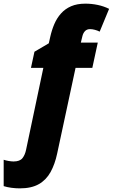

<svg xmlns="http://www.w3.org/2000/svg" viewBox="-126 -785 614 1045"><path d="M-18.6 240.2Q-40.5 240.2 -64 237.1Q-87.4 233.9 -106 228V84.5Q-94.7 88.4 -79.1 91.1Q-63.5 93.8 -52.2 93.8Q-18.1 93.8 -3.9 75.9Q10.3 58.1 16.1 29.3L109.9 -415.5H42.5L61.5 -503.4L139.6 -549.3L147.5 -584.5Q155.8 -621.6 169.7 -654.1Q183.6 -686.5 206.1 -711.7Q228.5 -736.8 261 -751Q293.5 -765.1 338.9 -765.1Q372.6 -765.1 406 -758.1Q439.5 -751 467.8 -736.8L416.5 -612.8Q404.3 -619.1 390.1 -622.8Q376 -626.5 364.3 -626.5Q346.7 -626.5 336.4 -615.5Q326.2 -604.5 322.3 -587.4L314 -553.2H406.2L376.5 -415.5H285.2L185.1 50.8Q172.9 108.4 149.4 151.1Q126 193.8 85.7 217Q45.4 240.2 -18.6 240.2Z"/></svg>

Font: Open Sans SemiCondensed ExtraBold
Style: Italic
Weight: 800
Width: 4
Italic angle: -12°
Designer: Monotype Design Team
Foundry: Monotype Imaging Inc.
Version: Version 3.003